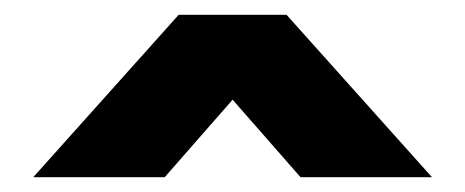

<svg xmlns="http://www.w3.org/2000/svg" viewBox="-20 -730 630 260"><path d="M25 -490 222 -710H368L565 -490H387L295 -595L203 -490Z"/></svg>

Font: Special Gothic Expanded One
Style: Regular
Weight: 400
Designer: Alistair McCready
Foundry: Monolith
Version: Version 1.010; ttfautohint (v1.8.4.7-5d5b)